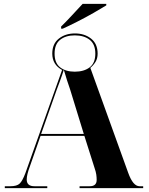

<svg xmlns="http://www.w3.org/2000/svg" viewBox="-20 -979 773 999"><path d="M298 -830H307Q336 -843 380.5 -865.5Q425 -888 467 -912Q509 -936 533 -951V-959H410Q383 -930 351.5 -896Q320 -862 298 -841ZM5 0H226V-10H159Q119 -10 119 -45Q119 -69 135 -112L191 -272H419L472 -105Q479 -85 481 -70.5Q483 -56 483 -43Q483 -10 447 -10H394V0H725V-10H706Q672 -10 647 -80L450 -626Q466 -639 477 -657Q488 -675 488 -700Q488 -751 454 -778Q420 -805 370 -805Q320 -805 286 -778Q252 -751 252 -700Q252 -643 303 -615L112 -78Q97 -38 82.5 -24Q68 -10 34 -10H5ZM369 -606Q322 -606 293 -628.5Q264 -651 264 -700Q264 -749 293 -772Q322 -795 369 -795Q417 -795 446.5 -772Q476 -749 476 -700Q476 -651 446.5 -628.5Q417 -606 369 -606ZM194 -282 275 -512Q282 -530 293 -560Q304 -590 312 -616Q320 -589 329 -560.5Q338 -532 345 -513L416 -282Z"/></svg>

Font: Noto Serif Display SemiCondensed Extra
Style: Regular
Weight: 800
Width: 4
Designer: Monotype Design Team
Foundry: Monotype Imaging Inc.
Version: Version 1.900